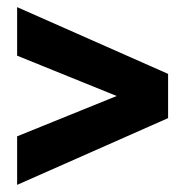

<svg xmlns="http://www.w3.org/2000/svg" viewBox="-20 -545 510 538"><path d="M28 -27 451 -214V-338L28 -525V-389L307 -276L28 -163Z"/></svg>

Font: Vanilla Cream Black
Style: Regular
Weight: 900
Designer: Jeremy Tribby, Jinavaṁso
Foundry: Tribby Type
Version: Version 1.422;Glyphs 3.1.2 (3151)